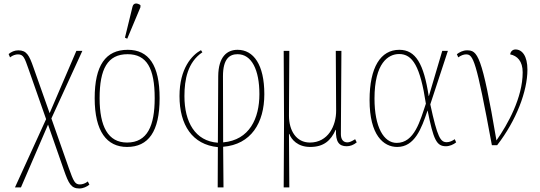

<svg xmlns="http://www.w3.org/2000/svg" viewBox="-20 -825 3070 1091"><path d="M65 240H99L253 -117L343 141C370 218 384 246 431 246C452 246 474 236 488 224L479 206C466 217 448 223 434 223C406 223 398 206 371 130L272 -152L448 -536H414L262 -182L170 -442C146 -511 131 -539 84 -539C62 -539 44 -530 29 -518L37 -499C52 -511 69 -516 82 -516C114 -516 120 -495 142 -433L242 -148Z M703 -605 778 -784V-796C761 -808 739 -811 733 -787L690 -611ZM702 10C823 10 887 -77 887 -267C887 -455 825 -542 706 -542C580 -542 518 -453 518 -267C518 -78 587 10 702 10ZM702 -15C594 -15 546 -106 546 -267C546 -433 591 -517 705 -517C814 -517 859 -437 859 -267C859 -111 818 -15 702 -15Z M1217 240H1250L1248 9C1406 -4 1482 -126 1482 -290C1482 -457 1421 -542 1330 -542C1271 -542 1221 -504 1220 -392L1218 -14C1089 -23 1028 -131 1028 -279C1028 -373 1046 -471 1130 -528L1122 -540C1071 -512 1000 -437 1000 -279C1000 -115 1073 -3 1218 11ZM1247 -392C1247 -493 1286 -517 1330 -517C1410 -517 1454 -428 1454 -290C1454 -153 1398 -29 1248 -16Z M1592 240H1624L1622 -64H1624C1636 -32 1671 10 1743 10C1819 10 1860 -26 1887 -87H1889C1887 -19 1906 6 1950 6C1969 6 1989 -1 2007 -16L1998 -34C1979 -22 1966 -16 1954 -16C1930 -16 1917 -33 1917 -63L1920 -536H1888L1890 -198C1891 -110 1844 -15 1741 -15C1664 -15 1622 -82 1622 -168L1624 -536H1592L1594 -136Z M2237 10C2336 10 2375 -94 2409 -196H2410C2443 -32 2460 6 2514 6C2535 6 2557 -4 2572 -16L2564 -34C2551 -25 2535 -17 2519 -17C2483 -17 2466 -42 2425 -232L2525 -536H2493L2417 -279H2416C2388 -463 2342 -542 2249 -542C2143 -542 2080 -443 2080 -256C2080 -57 2159 10 2237 10ZM2234 -13C2161 -13 2108 -102 2108 -265C2108 -467 2186 -518 2248 -518C2325 -518 2368 -447 2400 -236C2367 -138 2335 -13 2234 -13Z M2775 0H2805C2914 -141 2977 -307 2977 -429C2977 -507 2947 -544 2909 -544C2894 -544 2881 -533 2879 -516C2919 -508 2950 -478 2950 -414C2950 -270 2865 -118 2801 -27C2718 -518 2693 -539 2633 -539C2611 -539 2590 -528 2576 -517L2584 -499C2599 -510 2615 -516 2628 -516C2669 -516 2685 -488 2775 0Z"/></svg>

Font: Noto Serif SemiCondensed Thin
Style: Regular
Weight: 100
Width: 4
Designer: Monotype Design Team
Foundry: Monotype Imaging Inc.
Version: Version 2.015